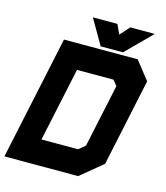

<svg xmlns="http://www.w3.org/2000/svg" viewBox="-136 -953 905 1048"><g transform="rotate(15 316.0 -429.0)"><path d="M-12 0 137 -700H553.5L634.5 -597L529.5 -103L404.5 0ZM159.5 -141.5H366L403 -172L479 -528L455 -558.5H248.5ZM76 -71H381L468.5 -143L556.5 -557.5L500 -629.5H195ZM76 -71 195 -629.5H500L556.5 -557.5L468.5 -143L381 -71ZM340 -716 258 -858H396.5L421.5 -804L469.5 -858H608L466 -716ZM381.5 -755H438.5L493.5 -813L438.5 -755H381.5L351.5 -813Z"/></g></svg>

Font: Tourney Black
Style: Italic
Weight: 900
Italic angle: -12°
Version: Version 1.015